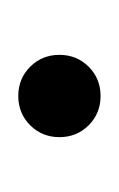

<svg xmlns="http://www.w3.org/2000/svg" viewBox="20 -455 130 210"><g transform="rotate(-90 85.0 -350.0)"><path d="M53 -318Q40 -331 40 -350Q40 -369 53 -382Q66 -395 85 -395Q104 -395 117 -382Q130 -369 130 -350Q130 -331 117 -318Q104 -305 85 -305Q66 -305 53 -318Z"/></g></svg>

Font: Cinzel(RUS BY LYAJKA)
Style: Regular
Weight: 400
Designer: Natanael Gama
Version: Version 1.001;PS 001.001;hotconv 1.0.56;makeotf.lib2.0.21325